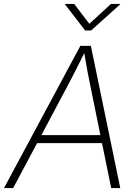

<svg xmlns="http://www.w3.org/2000/svg" viewBox="-36 -962 710 982"><path d="M-15.6 0 375 -727.5H428.7L579.1 0H532.7L485.8 -230H153.8L31.2 0ZM175.8 -271H477.5L426.3 -522Q418.9 -557.1 411.1 -598.6Q403.3 -640.1 395 -690.4Q370.6 -640.1 349.1 -598.6Q327.6 -557.1 309.1 -522ZM343.3 -941.9 420.9 -840.3 531.7 -941.9H578.1L577.1 -938.5L430.2 -806.2H399.4L297.4 -938.5L297.9 -941.9Z"/></svg>

Font: Inter Extra Light
Style: Italic
Weight: 200
Italic angle: -9.39999°
Designer: Rasmus Andersson
Foundry: rsms
Version: Version 4.000;git-3c8e0fc